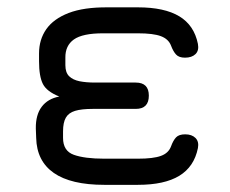

<svg xmlns="http://www.w3.org/2000/svg" viewBox="-20 -516 643 536"><path d="M271 0Q178 0 130.2 -33.2Q82.5 -66.5 81 -131L80 -157.5Q79.5 -195.5 96.5 -218Q113.5 -240.5 145.5 -246.5Q110.5 -260.5 99.8 -281.5Q89 -302.5 89 -345V-367Q89 -405.5 109.2 -434.5Q129.5 -463.5 171.8 -479.8Q214 -496 280.5 -495.5H365Q439 -495.5 480.5 -470.5Q522 -445.5 532.5 -393.5Q536 -375 525.8 -365Q515.5 -355 496.5 -355Q479.5 -355 471.5 -363.8Q463.5 -372.5 457.5 -388.5Q450.5 -407 429.2 -415Q408 -423 365 -423H267.5Q210.5 -423 186.2 -405.8Q162 -388.5 162.5 -355V-334Q162.5 -313.5 173 -303.2Q183.5 -293 202 -289.2Q220.5 -285.5 245 -285.5H359Q395.5 -285.5 395.5 -249Q395.5 -212 359 -212H239Q207.5 -212 189.5 -206.5Q171.5 -201 163.8 -187.5Q156 -174 156 -149V-131Q156 -94.5 186.2 -83.8Q216.5 -73 271 -73H365Q408 -73 429.2 -80.8Q450.5 -88.5 457.5 -107.5Q463.5 -124 471.5 -132.5Q479.5 -141 497 -141Q515.5 -141 525.8 -130.8Q536 -120.5 532.5 -102.5Q522 -50.5 480.5 -25.2Q439 0 365 0Z"/></svg>

Font: Jura Light SemiBold
Style: Regular
Weight: 600
Version: Version 5.106